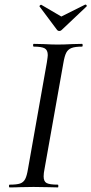

<svg xmlns="http://www.w3.org/2000/svg" viewBox="-20 -816 398 836"><path d="M22 -12Q53 -12 67.5 -17Q82 -22 89.5 -36Q97 -50 102 -81L184 -544Q188 -570 188 -576Q188 -598 174.5 -605.5Q161 -613 127 -613Q124 -613 124 -619Q124 -625 127 -625L170 -624Q208 -622 230 -622Q258 -622 296 -624L337 -625Q340 -625 340 -619Q340 -613 337 -613Q307 -613 291.5 -607Q276 -601 268.5 -586.5Q261 -572 256 -542L174 -81Q170 -62 170 -48Q170 -26 183 -19Q196 -12 232 -12Q234 -12 234 -6Q234 0 232 0Q206 0 190 -1L126 -2L66 -1Q50 0 22 0Q19 0 19 -6Q19 -12 22 -12ZM152 -789Q152 -791 155 -793.5Q158 -796 160 -795L247 -744L351 -796H352Q355 -796 357 -793Q359 -790 357 -788L248 -685Q244 -681 238 -681Q233 -681 229 -685L152 -788Z"/></svg>

Font: Cormorant Garamond Medium
Style: Italic
Weight: 500
Italic angle: -10°
Designer: Christian Thalmann (Catharsis Fonts)
Foundry: Catharsis Fonts
Version: Version 4.000